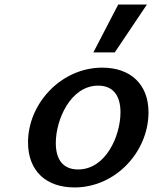

<svg xmlns="http://www.w3.org/2000/svg" viewBox="-20 -810 672 843"><path d="M625 -790H499L390 -580H484ZM103 -185C103 -59 183 13 307 13C488 13 632 -144 632 -317C632 -440 553 -513 429 -513C248 -513 103 -355 103 -185ZM225 -182C225 -285 290 -434 411 -434C480 -434 509 -386 509 -317C509 -214 445 -66 323 -66C254 -66 225 -113 225 -182Z"/></svg>

Font: Perun SemiBold Italic
Style: Regular
Weight: 400
Italic angle: -12°
Foundry: Copyright (c) Stefan Peev, Context Ltd, 2016
Version: Version 1.026